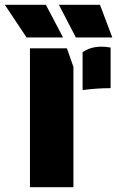

<svg xmlns="http://www.w3.org/2000/svg" viewBox="-84 -775 493 795"><path d="M258 -402V-559Q304 -591 374 -578V-410Q346 -410 316.5 -408Q287 -406 258 -402ZM220 0H40V-575H193L220 -498ZM330 -755 381 -620H230L160 -755ZM106 -755 177 -620H26L-64 -755Z"/></svg>

Font: Protest Guerrilla
Style: Regular
Weight: 400
Designer: Octavio Pardo
Foundry: Ashler Design
Version: Version 2.005; ttfautohint (v1.8.4.7-5d5b)